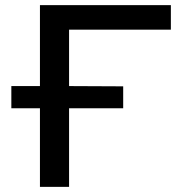

<svg xmlns="http://www.w3.org/2000/svg" viewBox="-20 -725 704 745"><path d="M135 0V-305H24V-391H135V-705H643V-610H248V-391L458 -390V-305H248V0Z"/></svg>

Font: Nunito Sans 10pt SemiExpanded SemiBold
Style: Regular
Weight: 600
Width: 6
Designer: Vernon Adams
Foundry: Vernon Adams
Version: Version 3.101;gftools[0.9.27]